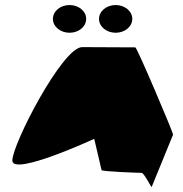

<svg xmlns="http://www.w3.org/2000/svg" viewBox="-20 -750 727 762"><path d="M29 -113C29 -49 354 -199 354 -199L383 -75C384 -69 531 -64 542 -64C552 -64 582 -2 582 -8L667 -216C667 -224 524 -562 517 -562C517 -562 384 -563 306 -563C228 -563 29 -178 29 -113ZM190 -675C190 -644 220 -620 256 -620C292 -620 322 -644 322 -675C322 -706 292 -730 256 -730C220 -730 190 -706 190 -675ZM373 -675C373 -644 403 -620 439 -620C475 -620 505 -644 505 -675C505 -706 475 -730 439 -730C403 -730 373 -706 373 -675Z"/></svg>

Font: Ampere
Style: SCExt
Weight: 400
Version: Version 1